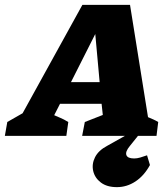

<svg xmlns="http://www.w3.org/2000/svg" viewBox="-87 -559 692 790"><path d="M522 -77Q534 -72 544 -67.5Q554 -63 564 -57L557 0H251L262 -57L336 -86L331 -132H160L136 -85Q151 -78 162.5 -73.5Q174 -69 194 -57L186 0H-67L-57 -57L6 -93L252 -539H448ZM205 -221H323L305 -419ZM394 211Q353 211 328 192Q303 173 296.5 144.5Q290 116 304 88Q318 60 354 41L461 -19H496L447 42Q428 65 433 79Q438 93 465 93Q477 93 490.5 89Q504 85 518 80L530 120Q506 164 470.5 187.5Q435 211 394 211Z"/></svg>

Font: Piazzolla SC ExtraBold
Style: Italic
Weight: 800
Italic angle: -11.3°
Designer: Juan Pablo del Peral
Foundry: Huerta Tipografica
Version: Version 1.330